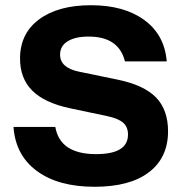

<svg xmlns="http://www.w3.org/2000/svg" viewBox="-20 -705 690 735"><path d="M341.7 10Q203.3 10 121.2 -50.4Q39.2 -110.8 31.7 -219.2H191.7Q200.8 -166.7 240 -140.8Q279.2 -115 347.5 -115Q409.2 -115 439.6 -133.8Q470 -152.5 470 -190Q470 -219.2 451.2 -235.4Q432.5 -251.7 389.2 -260.8L246.7 -290.8Q150 -311.7 103.3 -358.3Q56.7 -405 56.7 -480.8Q56.7 -576.7 129.6 -630.8Q202.5 -685 328.3 -685Q455 -685 532.5 -628.3Q610 -571.7 618.3 -470H458.3Q435 -565 319.2 -565Q268.3 -565 239.2 -547.1Q210 -529.2 210 -495.8Q210 -445.8 281.7 -430.8L430.8 -400Q531.7 -379.2 577.5 -331.7Q623.3 -284.2 623.3 -202.5Q623.3 -101.7 550.4 -45.8Q477.5 10 341.7 10Z"/></svg>

Font: Funnel Display ExtraBold
Style: Regular
Weight: 800
Designer: NORD ID, Kristian Moeller
Foundry: Dicotype
Version: Version 1.000